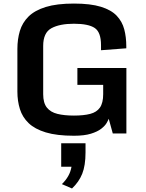

<svg xmlns="http://www.w3.org/2000/svg" viewBox="-20 -753 825 1083"><path d="M397 12.7Q300.8 12.7 238.5 -6.1Q176.3 -24.9 141.4 -58.6Q106.4 -92.3 92.3 -137.7Q78.1 -183.1 78.1 -236.3V-477.1Q78.1 -531.7 92 -578.4Q106 -625 140.9 -659.7Q175.8 -694.3 238 -713.6Q300.3 -732.9 397 -732.9Q490.7 -732.9 549.1 -714.8Q607.4 -696.8 638.4 -664.1Q669.4 -631.3 680.9 -587.4Q692.4 -543.5 692.4 -491.7V-480.5L549.8 -469.7V-498.5Q549.8 -571.3 514.2 -595.2Q478.5 -619.1 397 -619.1Q316.4 -619.1 270 -593.8Q223.6 -568.4 223.6 -494.1V-221.7Q223.6 -172.4 244.4 -146.2Q265.1 -120.1 304 -110.6Q342.8 -101.1 397 -101.1Q452.1 -101.1 488.8 -110.6Q525.4 -120.1 543.7 -146.2Q562 -172.4 562 -221.7V-274.4H416.5V-369.6H692.9V0H616.2L593.3 -83Q590.3 -74.2 581.1 -58.6Q571.8 -43 550.8 -26.6Q529.8 -10.3 492.7 1.2Q455.6 12.7 397 12.7ZM329.1 285.6Q351.1 264.2 364.7 240.2Q378.4 216.3 383.3 187.5H325.2V55.2H462.4V106.9Q462.4 180.7 443.8 227.1Q425.3 273.4 386.2 310.1Z"/></svg>

Font: Monda
Style: Bold
Weight: 700
Designer: Vernon Adams
Foundry: Vernon Adams
Version: Version 2.100; ttfautohint (v1.8.3)